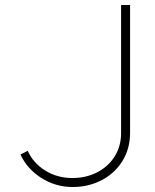

<svg xmlns="http://www.w3.org/2000/svg" viewBox="-20 -742 622 769"><path d="M271 7Q203 7 146 -29Q89 -65 62 -123L91 -138Q113 -89 161 -59Q209 -29 270 -29Q325 -29 369.5 -52Q414 -75 439.5 -116Q465 -157 465 -209V-722H501V-211Q501 -146 470 -96.5Q439 -47 386.5 -20Q334 7 271 7Z"/></svg>

Font: SUIT Variable
Style: Regular
Weight: 400
Designer: Sunn Youn; Korean Glyphs from Source Han Sans (Sandoll Communications; Soo-young Jang, Joo-yeon Kang)
Foundry: Sunn
Version: Version 1.150;FEAKit 1.0